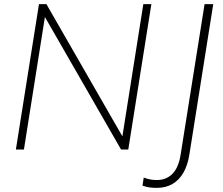

<svg xmlns="http://www.w3.org/2000/svg" viewBox="-20 -725 1079 931"><path d="M57 0 169 -705H205L586 -42H570L675 -705H714L602 0H567L186 -663H201L96 0ZM740 186Q724 186 706.5 184Q689 182 671 175L677 136Q695 143 710.5 145.5Q726 148 740 148Q786 148 816 118Q846 88 856 24L972 -705H1014L898 26Q890 76 869.5 112Q849 148 816.5 167Q784 186 740 186Z"/></svg>

Font: Mulish ExtraLight
Style: Italic
Weight: 200
Italic angle: -9°
Designer: Vernon Adams
Foundry: Vernon Adams
Version: Version 3.603